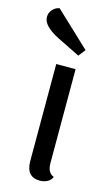

<svg xmlns="http://www.w3.org/2000/svg" viewBox="-142 -802 504 862"><g transform="rotate(15 110.0 -370.5)"><path d="M55.2 -623Q-22 -661.6 -22 -703.1Q-22 -722.7 -9.3 -737.3Q3.4 -752 22.9 -755.9L184.1 -604L159.2 -571.8ZM163.1 -74.2Q163.1 -28.3 193.8 -17.1Q187.5 -1.5 171.9 6.8Q156.2 15.1 137.2 15.1Q73.2 15.1 73.2 -59.1V-509.8H163.1Z"/></g></svg>

Font: Sansita Light
Style: Regular
Weight: 300
Designer: Pablo Cosgaya
Foundry: Omnibus-Type
Version: Version 1.006;hotconv 1.0.109;makeotfexe 2.5.65596